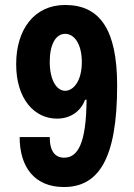

<svg xmlns="http://www.w3.org/2000/svg" viewBox="-20 -742 540 772"><path d="M237 10C375 10 451 -101 451 -398C451 -624 381 -722 242 -722C118 -722 45 -624 45 -484C45 -343 119 -265 209 -265C266 -265 306 -297 322 -341H328C327 -166 293 -108 238 -108C202 -108 180 -133 180 -191H59C59 -70 119 10 237 10ZM242 -377C208 -377 180 -419 180 -494C180 -563 204 -606 242 -606C277 -606 309 -568 309 -492C309 -416 275 -377 242 -377Z"/></svg>

Font: Kathrein 77 Bold Condensed
Style: Regular
Weight: 700
Width: 3
Designer: Lazydogs Typefoundry, based on Open Sans by Ascender Corporation
Foundry: Lazydogs Typefoundry
Version: Version 1.003;PS 001.003;hotconv 1.0.88;makeotf.lib2.5.64775